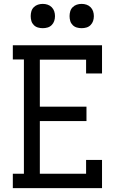

<svg xmlns="http://www.w3.org/2000/svg" viewBox="-20 -968 640 988"><path d="M46 0V-74H103V-662H46V-735H505V-590H423V-661H185V-419H425V-345H185V-74H423V-145H505V0ZM400 -823Q387 -823 375 -826.5Q363 -830 354 -839Q345 -848 341.5 -860Q338 -872 338 -885Q338 -898 341.5 -910Q345 -922 354 -931Q363 -940 375 -944Q387 -948 400 -948Q413 -948 425 -944Q437 -940 446 -931Q455 -922 459 -910Q463 -898 463 -885Q463 -872 459 -860Q455 -848 446 -839Q437 -830 425 -826.5Q413 -823 400 -823ZM200 -823Q187 -823 175 -826.5Q163 -830 154 -839Q145 -848 141.5 -860Q138 -872 138 -885Q138 -898 141.5 -910Q145 -922 154 -931Q163 -940 175 -944Q187 -948 200 -948Q213 -948 225 -944Q237 -940 246 -931Q255 -922 259 -910Q263 -898 263 -885Q263 -872 259 -860Q255 -848 246 -839Q237 -830 225 -826.5Q213 -823 200 -823Z"/></svg>

Font: Iosevka Curly Slab Extended
Style: Regular
Weight: 400
Width: 7
Monospace: yes
Designer: Belleve Invis
Foundry: Belleve Invis
Version: Version 11.1.0; ttfautohint (v1.8.3)